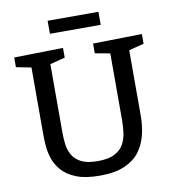

<svg xmlns="http://www.w3.org/2000/svg" viewBox="-93 -939 933 1031"><g transform="rotate(-10 373.5 -424.0)"><path d="M455 -695 722 -700V-647L640 -626V-268Q640 -215 628 -165.5Q616 -116 587 -76.5Q558 -37 505 -13.5Q452 10 370 10Q291 10 241.5 -9.5Q192 -29 164 -60.5Q136 -92 124 -128.5Q112 -165 109.5 -198.5Q107 -232 107 -256V-626L25 -642V-695L292 -700V-647L210 -626V-256Q210 -224 213.5 -191.5Q217 -159 232.5 -131Q248 -103 280.5 -86Q313 -69 371 -69Q430 -69 464 -87Q498 -105 513.5 -134.5Q529 -164 533 -198.5Q537 -233 537 -268V-627L455 -642ZM513 -858V-787H236V-858Z"/></g></svg>

Font: Bitter Medium
Style: Regular
Weight: 500
Designer: Sol Matas, and Bitter project Authors
Foundry: Sol Matas
Version: Version 2.001